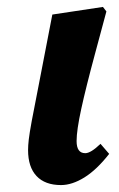

<svg xmlns="http://www.w3.org/2000/svg" viewBox="-20 -519 342 554"><path d="M156 15Q110 15 85.5 -11Q61 -37 61 -86Q61 -99 63 -116.5Q65 -134 71.5 -169.5Q78 -205 91 -270L131 -477L277 -499L287 -486L255 -367Q228 -267 214.5 -205Q201 -143 201 -112Q201 -77 226 -77Q242 -77 270 -104L295 -75Q259 -29 223.5 -7Q188 15 156 15Z"/></svg>

Font: Source Serif Pro
Style: Bold Italic
Weight: 700
Italic angle: -12°
Designer: Frank Grießhammer
Foundry: Adobe Systems Incorporated
Version: Version 3.001;hotconv 1.0.111;makeotfexe 2.5.65597